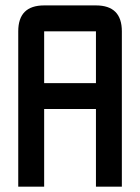

<svg xmlns="http://www.w3.org/2000/svg" viewBox="-20 -704 528 724"><path d="M146.5 -683.6H341.8Q439.5 -683.6 439.5 -585.9V0H341.8V-293H146.5V0H48.8V-585.9Q48.8 -683.6 146.5 -683.6ZM341.8 -585.9H146.5V-390.6H341.8Z"/></svg>

Font: BabelStone Runic Short Twig
Style: Regular
Weight: 400
Designer: Andrew West
Foundry: BabelStone
Version: Version 3.003;March 14, 2022